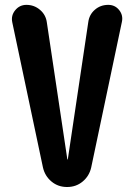

<svg xmlns="http://www.w3.org/2000/svg" viewBox="-20 -750 540 770"><path d="M414.1 -730.5Q441.4 -730.5 458 -709.5Q474.6 -688.5 468.8 -662.1L345.7 -78.1Q337.9 -43.9 311.5 -22Q285.2 0 249 0Q212.9 0 186.5 -22Q160.2 -43.9 152.3 -78.1L29.3 -660.2Q23.4 -687.5 41 -709Q58.6 -730.5 85.9 -730.5Q117.2 -730.5 140.6 -710.4Q164.1 -690.4 168 -659.2L250 -111.3Q250 -110.4 251 -110.4Q252 -110.4 252 -111.3L334 -661.1Q337.9 -691.4 360.4 -710.9Q382.8 -730.5 414.1 -730.5Z"/></svg>

Font: Rounded-X Mgen+ 2m bold
Style: Bold
Weight: 700
Designer: [Source Han Sans]
Ryoko NISHIZUKA  (kana & ideographs); Paul D. Hunt (Latin, Greek & Cyrillic); Wenlong ZHANG  (bopomofo
Version: Version 1.059.20150602